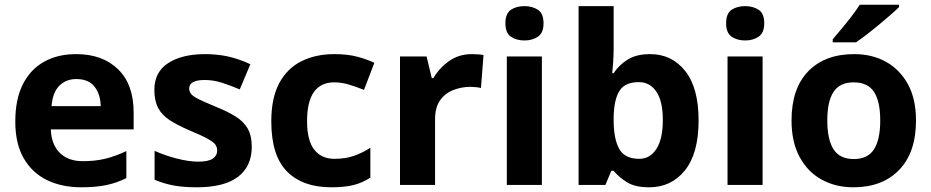

<svg xmlns="http://www.w3.org/2000/svg" viewBox="-20 -786 3958 816"><path d="M303 -556Q416 -556 482 -491.5Q548 -427 548 -308V-236H196Q198 -173 233.5 -137Q269 -101 332 -101Q385 -101 428 -111.5Q471 -122 517 -144V-29Q477 -9 432.5 0.5Q388 10 325 10Q243 10 180 -20.5Q117 -51 81 -113Q45 -175 45 -269Q45 -365 77.5 -428.5Q110 -492 168 -524Q226 -556 303 -556ZM304 -450Q261 -450 232.5 -422Q204 -394 199 -335H408Q407 -385 382 -417.5Q357 -450 304 -450Z M1050 -162Q1050 -79 991.5 -34.5Q933 10 817 10Q760 10 719 2.5Q678 -5 637 -22V-145Q681 -125 732 -112Q783 -99 822 -99Q866 -99 884.5 -112Q903 -125 903 -146Q903 -160 895.5 -171Q888 -182 863 -196Q838 -210 785 -232Q734 -254 701 -275.5Q668 -297 652 -327.5Q636 -358 636 -404Q636 -480 695 -518Q754 -556 852 -556Q903 -556 949 -546Q995 -536 1044 -513L999 -406Q959 -423 923 -434.5Q887 -446 850 -446Q784 -446 784 -410Q784 -397 792.5 -386.5Q801 -376 825.5 -364Q850 -352 898 -332Q945 -313 979 -292.5Q1013 -272 1031.5 -241.5Q1050 -211 1050 -162Z M1388 10Q1266 10 1199.5 -57.5Q1133 -125 1133 -270Q1133 -370 1167 -433Q1201 -496 1261.5 -526Q1322 -556 1401 -556Q1457 -556 1498.5 -545Q1540 -534 1571 -519L1527 -404Q1492 -418 1461.5 -427Q1431 -436 1401 -436Q1285 -436 1285 -271Q1285 -189 1315.5 -150Q1346 -111 1401 -111Q1448 -111 1484 -123.5Q1520 -136 1554 -158V-31Q1520 -9 1482.5 0.5Q1445 10 1388 10Z M1985 -556Q1996 -556 2011 -555Q2026 -554 2035 -552L2024 -412Q2017 -414 2003.5 -415.5Q1990 -417 1980 -417Q1942 -417 1907 -403.5Q1872 -390 1850.5 -360Q1829 -330 1829 -278V0H1680V-546H1793L1815 -454H1822Q1846 -496 1888 -526Q1930 -556 1985 -556Z M2209 -760Q2242 -760 2266 -744.5Q2290 -729 2290 -687Q2290 -646 2266 -630Q2242 -614 2209 -614Q2175 -614 2151.5 -630Q2128 -646 2128 -687Q2128 -729 2151.5 -744.5Q2175 -760 2209 -760ZM2283 -546V0H2134V-546Z M2588 -583Q2588 -552 2586 -522Q2584 -492 2582 -475H2588Q2610 -509 2647 -532.5Q2684 -556 2743 -556Q2835 -556 2892 -484.5Q2949 -413 2949 -274Q2949 -134 2891 -62Q2833 10 2739 10Q2679 10 2644.5 -11.5Q2610 -33 2588 -60H2578L2553 0H2439V-760H2588ZM2695 -437Q2637 -437 2613.5 -401Q2590 -365 2588 -291V-275Q2588 -196 2611.5 -153.5Q2635 -111 2697 -111Q2743 -111 2770 -153.5Q2797 -196 2797 -276Q2797 -356 2769.5 -396.5Q2742 -437 2695 -437Z M3147 -760Q3180 -760 3204 -744.5Q3228 -729 3228 -687Q3228 -646 3204 -630Q3180 -614 3147 -614Q3113 -614 3089.5 -630Q3066 -646 3066 -687Q3066 -729 3089.5 -744.5Q3113 -760 3147 -760ZM3221 -546V0H3072V-546Z M3873 -274Q3873 -138 3801.5 -64Q3730 10 3607 10Q3531 10 3471.5 -23Q3412 -56 3378 -119.5Q3344 -183 3344 -274Q3344 -410 3415 -483Q3486 -556 3610 -556Q3687 -556 3746 -523Q3805 -490 3839 -427.5Q3873 -365 3873 -274ZM3496 -274Q3496 -193 3522.5 -151.5Q3549 -110 3609 -110Q3668 -110 3694.5 -151.5Q3721 -193 3721 -274Q3721 -355 3694.5 -395.5Q3668 -436 3608 -436Q3549 -436 3522.5 -395.5Q3496 -355 3496 -274ZM3801 -756Q3787 -742 3764 -722Q3741 -702 3714.5 -680Q3688 -658 3662.5 -638.5Q3637 -619 3618 -606H3519V-619Q3535 -638 3556.5 -663.5Q3578 -689 3599 -716.5Q3620 -744 3634 -766H3801Z"/></svg>

Font: TSCustom
Style: Regular
Weight: 400
Designer: Monotype Design Team
Foundry: Monotype Imaging Inc.
Version: Version 2.004; ttfautohint (v1.8.3) -l 8 -r 50 -G 200 -x 14 